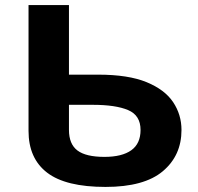

<svg xmlns="http://www.w3.org/2000/svg" viewBox="-20 -717 772 749"><path d="M391.6 12.2Q236.3 12.2 163.8 -43.5Q91.3 -99.1 91.3 -206.5V-697.3H249V-425.8H363.3Q480.5 -425.8 551.8 -396.5Q623 -367.2 655.5 -318.4Q688 -269.5 688 -210Q688 -110.4 615.2 -49.1Q542.5 12.2 391.6 12.2ZM387.2 -105Q456.1 -105 492.2 -130.9Q528.3 -156.7 528.3 -210Q528.3 -267.1 479.7 -287.6Q431.2 -308.1 342.3 -308.1H249V-210.4Q249 -154.8 282.2 -129.9Q315.4 -105 387.2 -105Z"/></svg>

Font: Lunasima
Style: Bold
Weight: 700
Designer: The DocRepair Project, Monotype Design Team
Foundry: Google
Version: Version 2.009